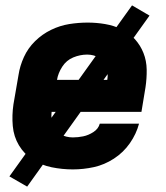

<svg xmlns="http://www.w3.org/2000/svg" viewBox="-20 -622 616 714"><path d="M251 8Q290 8 329 -0.5Q368 -9 403.5 -32Q439 -55 463 -89.5Q487 -124 497 -162H351Q346 -143 327.5 -131Q309 -119 289.5 -115Q270 -111 251 -111Q226 -111 204.5 -122.5Q183 -134 176 -157.5Q169 -181 172 -206H506L521 -297Q526 -330 525.5 -363Q525 -396 513.5 -425Q502 -454 481 -477Q460 -500 431.5 -513.5Q403 -527 371 -532.5Q339 -538 306 -538Q272 -538 237.5 -532.5Q203 -527 170 -511Q137 -495 110.5 -469Q84 -443 69 -410Q54 -377 49 -344L30 -234Q24 -193 27.5 -153.5Q31 -114 50.5 -81.5Q70 -49 101.5 -28.5Q133 -8 172 0Q211 8 251 8ZM192 -325Q196 -350 211.5 -374Q227 -398 252.5 -408.5Q278 -419 304 -419Q328 -419 348.5 -407.5Q369 -396 376 -372.5Q383 -349 379 -325ZM81 72 536 -564 471 -602 15 34Z"/></svg>

Font: Iosevka Sparkle Heavy Oblique
Style: Regular
Weight: 900
Italic angle: -9°
Designer: Belleve Invis
Foundry: Belleve Invis
Version: Version 4.5.0; ttfautohint (v1.8.3)